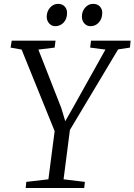

<svg xmlns="http://www.w3.org/2000/svg" viewBox="-20 -948 678 968"><path d="M109.5 0 112.5 -31 224 -44 255.5 -287 89 -698 33.5 -708 39 -743H260L255.5 -708L173.5 -698L289 -403.5L309 -337L347 -403.5L511.5 -698L434.5 -708L439 -743H638.5L635 -708L575.5 -699L332.5 -293L300.5 -44L408 -31L404.5 0ZM258.5 -816Q240.5 -816 227.8 -830Q215 -844 215.5 -866Q216.5 -892 233 -910.2Q249.5 -928.5 272.5 -928.5Q294.5 -928.5 306.5 -915Q318.5 -901.5 318 -882Q318 -853 301 -834.5Q284 -816 258.5 -816ZM436 -816Q418 -816 405.2 -830Q392.5 -844 393 -866Q393.5 -892 409.8 -910.2Q426 -928.5 449.5 -928.5Q471.5 -928.5 483.8 -915Q496 -901.5 495.5 -882Q495 -853 478.2 -834.5Q461.5 -816 436 -816Z"/></svg>

Font: Merriweather 48pt Light
Style: Italic
Weight: 300
Italic angle: -7.8°
Version: Version 2.101